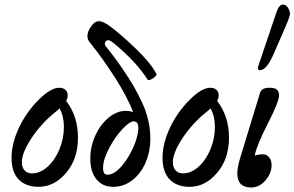

<svg xmlns="http://www.w3.org/2000/svg" viewBox="-20 -811 1296 845"><path d="M149.9 11.2Q94.2 11.2 62.5 -21Q30.8 -53.2 30.8 -117.2Q30.8 -180.2 64.9 -252Q97.2 -318.8 150.1 -371.8Q203.1 -424.8 241.2 -424.8Q257.3 -424.8 267.6 -416Q277.8 -407.2 277.8 -391.1Q277.8 -377.9 271 -367.2Q323.2 -299.8 323.2 -205.1Q323.2 -111.8 271 -50.3Q218.8 11.2 149.9 11.2ZM76.2 -97.2Q76.2 -74.2 88.4 -61Q100.6 -47.9 121.1 -47.9Q156.2 -47.9 189 -76.9Q221.7 -106 241.5 -153.6Q261.2 -201.2 261.2 -252Q261.2 -299.8 242.2 -334Q232.9 -324.7 221.2 -315.9Q160.6 -266.6 118.4 -202.6Q76.2 -138.7 76.2 -97.2Z M478.5 11.2Q431.2 11.2 404.3 -22Q377.4 -55.2 377.4 -113.8Q377.4 -165.5 399.4 -214.1Q421.4 -262.7 457.8 -293Q494.1 -323.2 533.7 -323.2Q549.8 -323.2 565.9 -317.9Q541.5 -382.3 487.5 -467.3Q433.6 -552.2 372.6 -627.9Q362.3 -641.6 365.5 -660.2Q368.7 -678.7 381.8 -695.8Q397 -717.3 414.1 -717.8Q431.2 -718.3 460.4 -698.2Q509.8 -662.1 576.4 -598.1Q643.1 -534.2 668.5 -485.8Q671.9 -478.5 653.1 -466.3Q634.3 -454.1 629.9 -460Q581.5 -537.6 480.5 -621.1Q467.8 -631.3 460.9 -633.5Q454.1 -635.7 445.8 -629.9Q439.9 -622.6 441.9 -615.5Q443.8 -608.4 453.6 -597.2Q492.2 -549.3 530.8 -491.2Q554.2 -456.1 570.6 -427.5Q586.9 -398.9 605 -360.6Q623 -322.3 632.3 -282.2Q641.6 -242.2 641.6 -202.1Q641.6 -143.6 620.4 -94.7Q599.1 -45.9 561.5 -17.3Q523.9 11.2 478.5 11.2ZM452.6 -42Q491.2 -42 534.2 -104.5Q571.8 -159.7 585 -217.3Q596.7 -270.5 573.7 -276.4Q571.8 -276.9 568.8 -276.9Q550.3 -276.9 518.1 -242.2Q485.8 -207.5 459.7 -157.7Q433.6 -107.9 433.6 -71.8Q433.6 -42 452.6 -42Z M814.5 11.2Q758.8 11.2 727.1 -21Q695.3 -53.2 695.3 -117.2Q695.3 -180.2 729.5 -252Q761.7 -318.8 814.7 -371.8Q867.7 -424.8 905.8 -424.8Q921.9 -424.8 932.1 -416Q942.4 -407.2 942.4 -391.1Q942.4 -377.9 935.5 -367.2Q987.8 -299.8 987.8 -205.1Q987.8 -111.8 935.5 -50.3Q883.3 11.2 814.5 11.2ZM740.7 -97.2Q740.7 -74.2 752.9 -61Q765.1 -47.9 785.6 -47.9Q820.8 -47.9 853.5 -76.9Q886.2 -106 906 -153.6Q925.8 -201.2 925.8 -252Q925.8 -299.8 906.7 -334Q897.5 -324.7 885.7 -315.9Q825.2 -266.6 783 -202.6Q740.7 -138.7 740.7 -97.2Z M1124 -502Q1115.2 -502 1115.2 -509.8Q1115.2 -516.1 1116.2 -519L1195.3 -752.9Q1207 -791 1226.1 -791Q1238.3 -791 1247.3 -777.1Q1256.3 -763.2 1256.3 -750Q1256.3 -738.3 1232.4 -684.1L1183.1 -570.8Q1152.8 -502 1124 -502ZM1086.4 14.2Q1024.4 14.2 1024.4 -46.9Q1024.4 -74.7 1037.1 -116.2L1124 -400.9Q1129.9 -424.8 1166 -424.8Q1188.5 -424.8 1198.2 -417Q1208 -409.2 1208 -391.1Q1208 -363.3 1158.2 -266.1Q1108.9 -169.9 1101.1 -126Q1115.7 -131.8 1138.2 -131.8Q1153.8 -131.8 1164.6 -118.4Q1175.3 -105 1175.3 -85Q1175.3 -47.9 1147.9 -16.8Q1120.6 14.2 1086.4 14.2Z"/></svg>

Font: Junicode SmCond Medium
Style: Italic
Weight: 500
Width: 4
Italic angle: -11°
Designer: Peter S. Baker
Version: Version 2.206